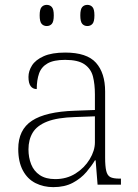

<svg xmlns="http://www.w3.org/2000/svg" viewBox="-20 -759 567 789"><path d="M199 10Q159 10 126 -6.5Q93 -23 74 -58.5Q55 -94 55 -147Q55 -226 111.5 -263Q168 -300 287 -304L370 -307V-371Q370 -413 362 -444.5Q354 -476 327.5 -494.5Q301 -513 248 -513Q201 -513 175.5 -498.5Q150 -484 140.5 -457Q131 -430 131 -393Q115 -393 106 -405Q97 -417 97 -443Q97 -467 111.5 -490Q126 -513 159.5 -528Q193 -543 248 -543Q337 -543 374.5 -501Q412 -459 412 -383V-111Q412 -76 416.5 -57Q421 -38 433 -31.5Q445 -25 471 -25H477V0H381L373 -100H370Q357 -78 335 -52Q313 -26 279.5 -8Q246 10 199 10ZM207 -23Q254 -23 290.5 -46Q327 -69 348.5 -104.5Q370 -140 370 -174V-281L289 -278Q216 -276 174 -259.5Q132 -243 114.5 -214Q97 -185 97 -145Q97 -112 108 -84Q119 -56 143.5 -39.5Q168 -23 207 -23ZM339 -652Q326 -652 318 -661Q310 -670 310 -696Q310 -721 318 -730Q326 -739 339 -739Q352 -739 360 -730Q368 -721 368 -696Q368 -670 360 -661Q352 -652 339 -652ZM172 -652Q159 -652 151 -661Q143 -670 143 -696Q143 -721 151 -730Q159 -739 172 -739Q185 -739 193 -730Q201 -721 201 -696Q201 -670 193 -661Q185 -652 172 -652Z"/></svg>

Font: Noto Serif Kannada ExtraLight
Style: Regular
Weight: 250
Version: Version 2.003